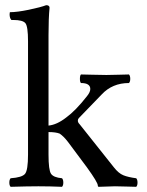

<svg xmlns="http://www.w3.org/2000/svg" viewBox="-20 -718 566 740"><path d="M88 -122V-559Q88 -616 78 -628.5Q68 -641 31 -641H24Q17 -648 17 -663Q17 -665 17.5 -667.5Q18 -670 18 -671Q46 -671 91.5 -680.5Q137 -690 158 -698Q171 -698 171 -688Q167 -648 167 -583V-234Q199 -237 235 -265Q271 -291 315 -347Q328 -363 328 -375Q328 -398 292 -398Q288 -402 288 -414Q288 -427 292 -431Q302 -431 335.5 -430Q369 -429 390 -429Q410 -429 438.5 -430Q467 -431 477 -431Q482 -426 482 -414Q482 -403 477 -398Q413 -398 372 -354L284 -263Q280 -259 280 -253Q280 -246 287 -239L419 -73Q437 -50 455.5 -42.5Q474 -35 505 -31Q510 -26 510 -14Q510 -3 505 2Q496 2 468 1Q440 0 423 0Q413 0 392 1Q371 2 361 2Q357 2 357 -3Q357 -15 315 -73L242 -171Q225 -193 210 -203Q195 -209 167 -209V-122Q167 -63 176.5 -48.5Q186 -34 219 -31Q224 -26 224 -14Q224 -3 219 2Q173 0 128 0Q87 0 21 2Q16 -3 16 -14Q16 -26 21 -31Q65 -34 76.5 -48Q88 -62 88 -122Z"/></svg>

Font: Pochaevsk Unicode
Style: Normal
Weight: 400
Version: Version 1.1